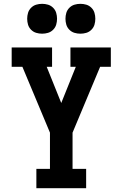

<svg xmlns="http://www.w3.org/2000/svg" viewBox="-20 -983 640 1003"><path d="M170 0V-101H241V-290L151 -505L97 -634H41V-735H252V-634H224L300 -445L376 -634H348V-735H559V-634H503L359 -290V-101H430V0ZM400 -807Q384 -807 369 -811.5Q354 -816 342.5 -827.5Q331 -839 326.5 -854Q322 -869 322 -885Q322 -901 326.5 -916Q331 -931 342.5 -942.5Q354 -954 369 -958.5Q384 -963 400 -963Q416 -963 431 -958.5Q446 -954 457.5 -942.5Q469 -931 473.5 -916Q478 -901 478 -885Q478 -869 473.5 -854Q469 -839 457.5 -827.5Q446 -816 431 -811.5Q416 -807 400 -807ZM200 -807Q184 -807 169 -811.5Q154 -816 142.5 -827.5Q131 -839 126.5 -854Q122 -869 122 -885Q122 -901 126.5 -916Q131 -931 142.5 -942.5Q154 -954 169 -958.5Q184 -963 200 -963Q216 -963 231 -958.5Q246 -954 257.5 -942.5Q269 -931 273.5 -916Q278 -901 278 -885Q278 -869 273.5 -854Q269 -839 257.5 -827.5Q246 -816 231 -811.5Q216 -807 200 -807Z"/></svg>

Font: Iosevka Slab Extended
Style: Bold
Weight: 700
Width: 7
Monospace: yes
Designer: Belleve Invis
Foundry: Belleve Invis
Version: Version 11.1.0; ttfautohint (v1.8.3)